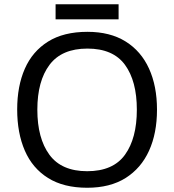

<svg xmlns="http://www.w3.org/2000/svg" viewBox="-20 -875 821 905"><path d="M720 -358Q720 -247 682.5 -164.5Q645 -82 572 -36Q499 10 391 10Q280 10 206.5 -36Q133 -82 97 -165Q61 -248 61 -359Q61 -469 97 -551Q133 -633 206.5 -679Q280 -725 392 -725Q499 -725 572 -679.5Q645 -634 682.5 -551.5Q720 -469 720 -358ZM156 -358Q156 -223 213 -145.5Q270 -68 391 -68Q513 -68 569 -145.5Q625 -223 625 -358Q625 -493 569 -569.5Q513 -646 392 -646Q271 -646 213.5 -569.5Q156 -493 156 -358ZM539 -855V-784H242V-855Z"/></svg>

Font: Noto Sans Imperial Aramaic
Style: Regular
Weight: 400
Designer: Monotype Design Team
Foundry: Monotype Imaging Inc.
Version: Version 2.001; ttfautohint (v1.8.4.7-5d5b)